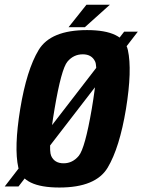

<svg xmlns="http://www.w3.org/2000/svg" viewBox="-64 -812 620 836"><path d="M-43.5 0H16.5L536 -674H476.5ZM194.5 4.5Q353 4.5 404.8 -82Q456.5 -168.5 484.5 -337.5Q512 -507 492.8 -594Q473.5 -681 315 -681Q156.5 -681 104.2 -594.2Q52 -507.5 24 -337.5Q-3.5 -169 15.8 -82.2Q35 4.5 194.5 4.5ZM213 -101Q173 -101 158.8 -133.5Q144.5 -166 173.5 -337.5Q203 -512 229.8 -543.8Q256.5 -575.5 296.5 -575.5Q335.5 -575.5 350.2 -544Q365 -512.5 335.5 -337.5Q306 -166 279 -133.5Q252 -101 213 -101ZM234.5 -693.5H305.5L414.5 -791.5H312.5Z"/></svg>

Font: Anybody Condensed
Style: Bold Italic
Weight: 700
Width: 3
Italic angle: -10°
Version: Version 1.113;gftools[0.9.25]